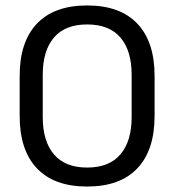

<svg xmlns="http://www.w3.org/2000/svg" viewBox="-20 -671 638 703"><path d="M299 12Q178 12 115 -54.8Q52 -121.5 52 -246V-393.5Q52 -517.5 115 -584.2Q178 -651 299 -651Q420 -651 483 -584.2Q546 -517.5 546 -393.5V-246Q546 -121.5 483 -54.8Q420 12 299 12ZM299 -57.5Q380 -57.5 421 -105.8Q462 -154 462 -242.5V-397Q462 -485.5 421 -533.5Q380 -581.5 299 -581.5Q218.5 -581.5 177.5 -533.5Q136.5 -485.5 136.5 -397V-242.5Q136.5 -154 177.5 -105.8Q218.5 -57.5 299 -57.5Z"/></svg>

Font: Anek Tamil
Style: Regular
Weight: 400
Designer: Aadarsh Rajan (Tamil), Yesha Goshar (Latin)
Foundry: Ek Type
Version: Version 1.003